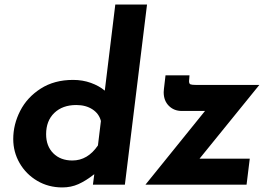

<svg xmlns="http://www.w3.org/2000/svg" viewBox="-20 -809 1188 841"><path d="M624 -789 527 0H387L393 -46Q356 -17 323.5 -2.5Q291 12 253 12Q192 12 143 -17Q94 -46 66 -94.5Q38 -143 38 -200Q38 -264 68.5 -323.5Q99 -383 158.5 -421Q218 -459 300 -459Q342 -459 378 -446Q414 -433 439 -412L485 -789ZM422 -279Q414 -311 385 -330Q356 -349 314 -349Q254 -349 218 -314.5Q182 -280 182 -221Q182 -169 213.5 -137.5Q245 -106 297 -106Q364 -106 409 -172ZM854 -114H1074L1060 0H617L878 -323H776Q742 -323 719.5 -345.5Q697 -368 697 -405Q697 -414 698 -419L705 -479H810L809 -465Q808 -461 808 -454Q808 -442 814.5 -439.5Q821 -437 839 -437H1116Z"/></svg>

Font: Josefin Sans
Style: Bold Italic
Weight: 700
Italic angle: -7°
Designer: Santiago Orozco
Foundry: Typemade
Version: Version 2.000